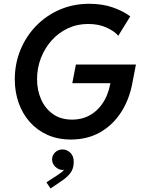

<svg xmlns="http://www.w3.org/2000/svg" viewBox="-20 -748 773 1040"><path d="M364.7 7.8Q293.5 7.8 237.3 -17.3Q181.2 -42.5 141.6 -86.9Q102.1 -131.3 81.1 -190.7Q60.1 -250 60.1 -317.9Q60.1 -402.3 90.3 -476.6Q120.6 -550.8 175 -607.2Q229.5 -663.6 303.2 -695.6Q377 -727.5 463.4 -727.5Q535.6 -727.5 592.5 -707.3Q649.4 -687 685.5 -659.2L620.6 -554.2Q600.6 -578.6 557.6 -598.4Q514.6 -618.2 457.5 -618.2Q397.5 -618.2 346.9 -594.2Q296.4 -570.3 259.3 -528.6Q222.2 -486.8 201.4 -432.9Q180.7 -378.9 180.7 -319.3Q180.7 -259.8 202.6 -210Q224.6 -160.2 266.8 -130.1Q309.1 -100.1 370.6 -100.1Q429.2 -100.1 474.4 -128.4Q519.5 -156.7 547.4 -207.5Q575.2 -258.3 582 -326.2L633.8 -297.4H371.6L391.1 -398.4H716.3L697.3 -299.8Q680.7 -209 635.7 -139.6Q590.8 -70.3 522 -31.2Q453.1 7.8 364.7 7.8ZM253.9 272.9 231.4 239.7 287.6 203.1Q296.9 196.8 308.8 188.5Q320.8 180.2 329.3 168.7Q337.9 157.2 337.4 141.6H348.6Q349.1 151.4 342 161.9Q335 172.4 317.9 172.4Q298.3 172.4 280.3 156Q262.2 139.6 262.2 115.2Q262.2 93.3 278.6 77.4Q294.9 61.5 318.8 61.5Q341.8 61.5 360.6 78.9Q379.4 96.2 379.4 128.9Q379.4 167.5 359.4 191.7Q339.4 215.8 314 231.9Z"/></svg>

Font: Reddit Sans SemiBold
Style: Italic
Weight: 600
Italic angle: -11.25°
Designer: Stephen Hutchings
Version: Version 1.013